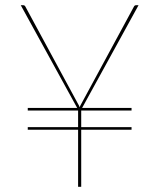

<svg xmlns="http://www.w3.org/2000/svg" viewBox="-20 -720 620 740"><path d="M87 -304H277.5L60 -700H70Q74.5 -700 77 -696L280 -321Q282.5 -317 284 -313.8Q285.5 -310.5 287 -306.5Q288.5 -310.5 290 -313.8Q291.5 -317 294 -321L497 -696Q499.5 -700 504 -700H514L296.5 -304H487V-294H293V-230H487V-220H293V0H281V-220H87V-230H281V-294H87Z"/></svg>

Font: Lato TR Hairline
Style: Regular
Weight: 250
Designer: Lukasz Dziedzic
Foundry: Lukasz Dziedzic
Version: Version 1.104 2013